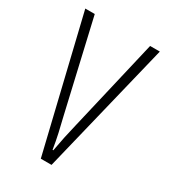

<svg xmlns="http://www.w3.org/2000/svg" viewBox="-139 -598 587 667"><g transform="rotate(30 154.5 -264.5)"><path d="M132 0 5 -529H43L127 -165Q134 -137 140.5 -108Q147 -79 152 -47H155Q165 -104 179 -161L265 -529H304L175 0Z"/></g></svg>

Font: Noto Sans Lao Looped ExtraCondensed ExtraLight
Style: Regular
Weight: 200
Width: 2
Designer: Mark Frömberg, Ben Mitchell
Foundry: The Fontpad Ltd
Version: Version 1.002; ttfautohint (v1.8.4.7-5d5b)